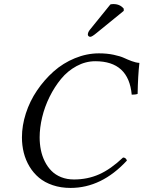

<svg xmlns="http://www.w3.org/2000/svg" viewBox="-20 -923 712 953"><path d="M330.1 9.8Q282.2 9.8 242.2 -3.7Q202.1 -17.1 174.1 -40.5Q146 -64 126.7 -95.9Q107.4 -127.9 98.1 -164.6Q88.9 -201.2 88.9 -241.2Q88.9 -299.8 108.4 -360.4Q127.9 -420.9 163.8 -473.9Q199.7 -526.9 246.3 -568.4Q293 -609.9 351.8 -634Q410.6 -658.2 471.2 -658.2Q511.2 -658.2 544.4 -651.1Q577.6 -644 595.7 -635.5Q613.8 -627 634.3 -619.4Q654.8 -611.8 671.9 -610.8Q664.6 -545.4 663.1 -457Q653.8 -453.1 633.8 -453.1Q618.7 -619.1 453.1 -619.1Q404.8 -619.1 360.1 -595Q315.4 -570.8 283 -531.2Q250.5 -491.7 226.1 -442.4Q201.7 -393.1 189.2 -340.8Q176.8 -288.6 176.8 -241.2Q176.8 -208.5 182.9 -178.5Q189 -148.4 202.4 -121.6Q215.8 -94.7 235.4 -75Q254.9 -55.2 283.4 -43.7Q312 -32.2 347.2 -32.2Q414.6 -32.2 471.9 -57.6Q529.3 -83 590.8 -141.1Q605 -141.1 609.9 -126Q484.4 9.8 330.1 9.8ZM527.8 -900.9Q533.7 -902.8 543 -902.8Q575.7 -902.8 594.2 -879.9V-869.1L460 -759.8Q436.5 -740.2 428.2 -740.2Q423.3 -740.2 419.7 -743.4Q416 -746.6 416 -751Q416 -762.7 425.8 -774.9Z"/></svg>

Font: Common Serif
Style: Italic
Weight: 400
Italic angle: -12°
Designer: Philipp H. Poll, Khaled Hosny
Foundry: Stefan Peev, Context Ltd.
Version: Version 1.026